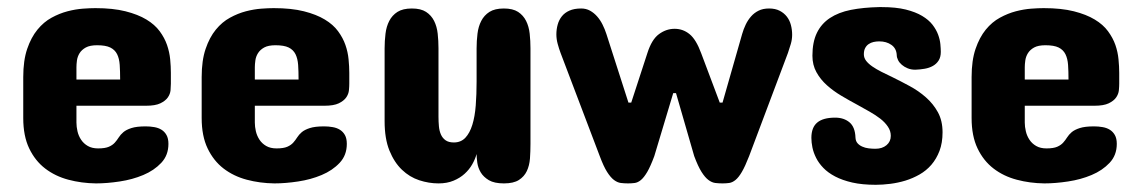

<svg xmlns="http://www.w3.org/2000/svg" viewBox="-20 -512 3186 536"><path d="M457 -278.3Q457 -270.5 456.1 -260Q455.1 -249.5 448.5 -240Q441.9 -230.5 427.7 -223.6Q413.6 -216.8 387.7 -216.8H193.4V-169.9Q193.4 -158.2 196.3 -145.5Q199.2 -132.8 206.3 -122.1Q213.4 -111.3 225.1 -104.5Q236.8 -97.7 253.9 -97.7Q273.4 -97.7 283.9 -102.3Q294.4 -106.9 300.5 -113.8Q306.6 -120.6 311.5 -128.4Q316.4 -136.2 324.5 -143.1Q332.5 -149.9 346.9 -154.5Q361.3 -159.2 386.7 -159.2Q398.9 -159.2 410.4 -157.2Q421.9 -155.3 430.7 -149.9Q439.5 -144.5 444.8 -135Q450.2 -125.5 450.2 -110.4Q450.2 -78.6 430.2 -57.4Q410.2 -36.1 379.9 -23.4Q349.6 -10.7 314.2 -5.4Q278.8 0 248 0Q207.5 -0.5 170.9 -10.3Q134.3 -20 106.2 -41.5Q78.1 -63 61.5 -97.7Q44.9 -132.3 44.9 -182.6V-296.9Q44.9 -343.3 55.9 -375.5Q66.9 -407.7 84.5 -429.2Q102.1 -450.7 124 -462.6Q146 -474.6 168.5 -480.5Q190.9 -486.3 211.2 -487.8Q231.4 -489.3 246.1 -489.3Q295.4 -489.3 330.3 -480.5Q365.2 -471.7 388.7 -457.5Q412.1 -443.4 425.8 -424.8Q439.5 -406.2 446.3 -386.5Q453.1 -366.7 455.1 -346.4Q457 -326.2 457 -308.6ZM193.4 -290H315.4Q315.4 -313 314.2 -330.8Q313 -348.6 306.9 -360.8Q300.8 -373 287.8 -379.4Q274.9 -385.7 251 -385.7Q231 -385.7 219.5 -379.4Q208 -373 202.1 -363.5Q196.3 -354 194.8 -343.3Q193.4 -332.5 193.4 -324.2Z M955.1 -278.3Q955.1 -270.5 954.1 -260Q953.1 -249.5 946.5 -240Q939.9 -230.5 925.8 -223.6Q911.6 -216.8 885.7 -216.8H691.4V-169.9Q691.4 -158.2 694.3 -145.5Q697.3 -132.8 704.3 -122.1Q711.4 -111.3 723.1 -104.5Q734.9 -97.7 752 -97.7Q771.5 -97.7 782 -102.3Q792.5 -106.9 798.6 -113.8Q804.7 -120.6 809.6 -128.4Q814.5 -136.2 822.5 -143.1Q830.6 -149.9 845 -154.5Q859.4 -159.2 884.8 -159.2Q897 -159.2 908.4 -157.2Q919.9 -155.3 928.7 -149.9Q937.5 -144.5 942.9 -135Q948.2 -125.5 948.2 -110.4Q948.2 -78.6 928.2 -57.4Q908.2 -36.1 877.9 -23.4Q847.7 -10.7 812.3 -5.4Q776.9 0 746.1 0Q705.6 -0.5 668.9 -10.3Q632.3 -20 604.2 -41.5Q576.2 -63 559.6 -97.7Q543 -132.3 543 -182.6V-296.9Q543 -343.3 554 -375.5Q564.9 -407.7 582.5 -429.2Q600.1 -450.7 622.1 -462.6Q644 -474.6 666.5 -480.5Q689 -486.3 709.2 -487.8Q729.5 -489.3 744.1 -489.3Q793.5 -489.3 828.4 -480.5Q863.3 -471.7 886.7 -457.5Q910.2 -443.4 923.8 -424.8Q937.5 -406.2 944.3 -386.5Q951.2 -366.7 953.1 -346.4Q955.1 -326.2 955.1 -308.6ZM691.4 -290H813.5Q813.5 -313 812.3 -330.8Q811 -348.6 804.9 -360.8Q798.8 -373 785.9 -379.4Q772.9 -385.7 749 -385.7Q729 -385.7 717.5 -379.4Q706.1 -373 700.2 -363.5Q694.3 -354 692.9 -343.3Q691.4 -332.5 691.4 -324.2Z M1053.7 -377Q1053.7 -397.9 1056.2 -418Q1058.6 -438 1066.7 -453.6Q1074.7 -469.2 1089.6 -478.8Q1104.5 -488.3 1129.9 -488.3Q1154.8 -488.3 1169.4 -478.8Q1184.1 -469.2 1191.9 -453.6Q1199.7 -438 1201.9 -418Q1204.1 -397.9 1204.1 -377V-186.5Q1204.1 -172.4 1205.3 -159.4Q1206.5 -146.5 1210.9 -136.5Q1215.3 -126.5 1223.9 -120.4Q1232.4 -114.3 1247.1 -114.3Q1266.6 -114.3 1279.1 -127.4Q1291.5 -140.6 1298.6 -163.6Q1305.7 -186.5 1308.1 -217.5Q1310.5 -248.5 1310.5 -284.2V-377Q1310.5 -397.9 1313 -418Q1315.4 -438 1323.5 -453.6Q1331.5 -469.2 1346.4 -478.8Q1361.3 -488.3 1386.7 -488.3Q1411.6 -488.3 1426.3 -478.8Q1440.9 -469.2 1448.7 -453.6Q1456.5 -438 1458.7 -418Q1460.9 -397.9 1460.9 -377V-110.4Q1460.9 -89.4 1459.5 -69.6Q1458 -49.8 1450.7 -34.4Q1443.4 -19 1428.5 -9.5Q1413.6 0 1386.7 0Q1359.9 0 1344.7 -9Q1329.6 -18.1 1322 -30.8Q1314.5 -43.5 1312.5 -57.6Q1310.5 -71.8 1310.5 -82Q1306.6 -67.9 1298.3 -53.2Q1290 -38.6 1277.1 -26.9Q1264.2 -15.1 1246.1 -7.6Q1228 0 1204.1 0Q1177.2 0 1150.4 -8.8Q1123.5 -17.6 1102.1 -38.1Q1080.6 -58.6 1067.1 -91.8Q1053.7 -125 1053.7 -173.8Z M1863.3 -431.6Q1886.7 -431.6 1905 -416.7Q1923.3 -401.9 1937.5 -363.3L1989.3 -225.6H1997.1L2051.8 -417Q2055.7 -430.7 2061.8 -443.4Q2067.9 -456.1 2076.7 -466.1Q2085.4 -476.1 2097.7 -482.2Q2109.9 -488.3 2127 -488.3Q2144.5 -488.3 2156.7 -481.9Q2168.9 -475.6 2176.8 -465.3Q2184.6 -455.1 2188 -441.9Q2191.4 -428.7 2191.4 -415Q2191.4 -401.9 2187.7 -389.4Q2184.1 -377 2179.7 -364.3L2071.3 -76.2Q2060.1 -47.4 2051 -32Q2042 -16.6 2033.2 -9.5Q2024.4 -2.4 2015.6 -1.2Q2006.8 0 1997.1 0Q1986.3 0 1976.8 -1.2Q1967.3 -2.4 1957.8 -9.5Q1948.2 -16.6 1938.5 -32Q1928.7 -47.4 1918 -76.2L1867.2 -252H1859.4L1806.6 -76.2Q1795.9 -47.4 1786.9 -32Q1777.8 -16.6 1769.3 -9.5Q1760.7 -2.4 1752 -1.2Q1743.2 0 1733.4 0Q1722.7 0 1713.1 -1.2Q1703.6 -2.4 1694.1 -9.5Q1684.6 -16.6 1674.8 -32Q1665 -47.4 1654.3 -76.2L1544.9 -364.3Q1540.5 -376 1536.9 -389.4Q1533.2 -402.8 1533.2 -416Q1533.2 -430.2 1536.9 -443.4Q1540.5 -456.5 1548.6 -466.6Q1556.6 -476.6 1569.8 -482.4Q1583 -488.3 1602.5 -488.3Q1616.2 -488.3 1627.2 -482.2Q1638.2 -476.1 1647 -466.1Q1655.8 -456.1 1662.1 -443.4Q1668.5 -430.7 1672.9 -417L1734.4 -225.6H1742.2L1787.1 -363.3Q1799.3 -401.9 1819.6 -416.7Q1839.8 -431.6 1863.3 -431.6Z M2391.6 -360.4Q2391.6 -350.6 2397.9 -342.3Q2404.3 -334 2415.3 -326.4Q2426.3 -318.8 2440.7 -311.5Q2455.1 -304.2 2470.7 -296.9Q2494.6 -285.2 2519.5 -271.7Q2544.4 -258.3 2564.9 -240.2Q2585.4 -222.2 2598.4 -198.5Q2611.3 -174.8 2611.3 -142.6Q2611.3 -113.3 2602.8 -90.8Q2594.2 -68.4 2580.1 -52Q2565.9 -35.6 2547.1 -24.9Q2528.3 -14.2 2507.6 -7.8Q2486.8 -1.5 2465.3 1.2Q2443.8 3.9 2424.8 3.9Q2387.2 3.9 2359.4 -2.4Q2331.5 -8.8 2311.5 -19.3Q2291.5 -29.8 2278.6 -43.2Q2265.6 -56.6 2258.3 -71.3Q2251 -85.9 2248 -100.3Q2245.1 -114.7 2245.1 -127Q2245.1 -156.2 2261.5 -169.9Q2277.8 -183.6 2311.5 -183.6Q2335.9 -183.6 2351.6 -170.4Q2367.2 -157.2 2368.2 -127.9Q2368.7 -118.2 2373.8 -112.3Q2378.9 -106.4 2387 -102.8Q2395 -99.1 2404.8 -97.9Q2414.6 -96.7 2423.8 -96.7Q2442.9 -96.7 2454.8 -106.7Q2466.8 -116.7 2466.8 -132.8Q2466.8 -146.5 2458.7 -158.4Q2450.7 -170.4 2437.5 -180.7Q2424.3 -190.9 2407.5 -200.4Q2390.6 -210 2373 -219.7Q2351.1 -231.4 2328.9 -244.6Q2306.6 -257.8 2288.6 -273.9Q2270.5 -290 2259.3 -310.3Q2248 -330.6 2248 -356.4Q2248 -394.5 2260.5 -420.2Q2272.9 -445.8 2296.9 -461.7Q2320.8 -477.5 2355.2 -484.4Q2389.6 -491.2 2433.6 -492.2H2441.4Q2481 -492.2 2508.5 -485.4Q2536.1 -478.5 2554.4 -467.5Q2572.8 -456.5 2583.3 -442.9Q2593.8 -429.2 2598.9 -415.3Q2604 -401.4 2605.2 -388.7Q2606.4 -376 2606.4 -367.2Q2606.4 -352.5 2600.3 -343Q2594.2 -333.5 2584.2 -327.9Q2574.2 -322.3 2561.5 -320.1Q2548.8 -317.9 2535.2 -317.4Q2523.4 -317.4 2513.9 -321.3Q2504.4 -325.2 2497.6 -331.1Q2490.7 -336.9 2487.1 -344.2Q2483.4 -351.6 2483.4 -358.4Q2482.4 -377 2468.5 -386.7Q2454.6 -396.5 2434.6 -396.5Q2426.3 -396.5 2418.7 -394.8Q2411.1 -393.1 2405 -388.9Q2398.9 -384.8 2395.3 -377.9Q2391.6 -371.1 2391.6 -360.4Z M3104.5 -278.3Q3104.5 -270.5 3103.5 -260Q3102.5 -249.5 3095.9 -240Q3089.4 -230.5 3075.2 -223.6Q3061 -216.8 3035.2 -216.8H2840.8V-169.9Q2840.8 -158.2 2843.8 -145.5Q2846.7 -132.8 2853.8 -122.1Q2860.8 -111.3 2872.6 -104.5Q2884.3 -97.7 2901.4 -97.7Q2920.9 -97.7 2931.4 -102.3Q2941.9 -106.9 2948 -113.8Q2954.1 -120.6 2959 -128.4Q2963.9 -136.2 2971.9 -143.1Q2980 -149.9 2994.4 -154.5Q3008.8 -159.2 3034.2 -159.2Q3046.4 -159.2 3057.9 -157.2Q3069.3 -155.3 3078.1 -149.9Q3086.9 -144.5 3092.3 -135Q3097.7 -125.5 3097.7 -110.4Q3097.7 -78.6 3077.6 -57.4Q3057.6 -36.1 3027.3 -23.4Q2997.1 -10.7 2961.7 -5.4Q2926.3 0 2895.5 0Q2855 -0.5 2818.4 -10.3Q2781.7 -20 2753.7 -41.5Q2725.6 -63 2709 -97.7Q2692.4 -132.3 2692.4 -182.6V-296.9Q2692.4 -343.3 2703.4 -375.5Q2714.4 -407.7 2731.9 -429.2Q2749.5 -450.7 2771.5 -462.6Q2793.5 -474.6 2815.9 -480.5Q2838.4 -486.3 2858.6 -487.8Q2878.9 -489.3 2893.6 -489.3Q2942.9 -489.3 2977.8 -480.5Q3012.7 -471.7 3036.1 -457.5Q3059.6 -443.4 3073.2 -424.8Q3086.9 -406.2 3093.8 -386.5Q3100.6 -366.7 3102.5 -346.4Q3104.5 -326.2 3104.5 -308.6ZM2840.8 -290H2962.9Q2962.9 -313 2961.7 -330.8Q2960.4 -348.6 2954.3 -360.8Q2948.2 -373 2935.3 -379.4Q2922.4 -385.7 2898.4 -385.7Q2878.4 -385.7 2866.9 -379.4Q2855.5 -373 2849.6 -363.5Q2843.8 -354 2842.3 -343.3Q2840.8 -332.5 2840.8 -324.2Z"/></svg>

Font: Concert One
Style: Regular
Weight: 400
Version: Version 1.003